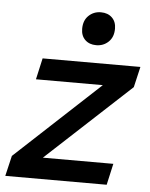

<svg xmlns="http://www.w3.org/2000/svg" viewBox="-63 -755 623 798"><g transform="rotate(5 249.0 -356.0)"><path d="M-11 0 9 -85 360 -411H81L101 -500H509L489 -414L138 -89H432L412 0ZM318 -574Q289 -574 271.5 -591Q254 -608 254 -637Q254 -672 275 -692Q296 -712 326 -712Q355 -712 372.5 -695Q390 -678 390 -649Q390 -614 369 -594Q348 -574 318 -574Z"/></g></svg>

Font: Prodigy Sans Medium
Style: Italic
Weight: 500
Italic angle: -13°
Designer: Wei Huang
Foundry: Wei Huang
Version: Version 1.003; ttfautohint (v1.8.3)